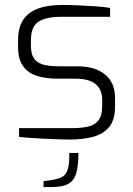

<svg xmlns="http://www.w3.org/2000/svg" viewBox="-20 -558 538 776"><path d="M262 6Q244 6 215 5Q186 4 154 2.5Q122 1 96 -1Q70 -3 57 -5V-40H270Q307 -40 334.5 -46Q362 -52 377.5 -71Q393 -90 393 -130V-156Q393 -195 367 -217.5Q341 -240 285 -240H213Q164 -240 128.5 -251.5Q93 -263 73 -291Q53 -319 53 -368V-395Q53 -445 72.5 -476Q92 -507 131.5 -522.5Q171 -538 233 -538Q259 -538 295 -536.5Q331 -535 367 -532.5Q403 -530 425 -526V-490H225Q167 -490 136 -470.5Q105 -451 105 -395V-372Q105 -337 119.5 -319Q134 -301 160 -295.5Q186 -290 220 -290H293Q364 -290 404.5 -257Q445 -224 445 -161V-127Q445 -73 421 -44.5Q397 -16 356 -5Q315 6 262 6ZM156 198V174L187 170Q212 166 228.5 158.5Q245 151 253 129Q261 107 260 60H297Q297 110 288.5 140.5Q280 171 257 184.5Q234 198 190 198Z"/></svg>

Font: Exo Thin Light
Style: Regular
Weight: 300
Version: Version 2.000